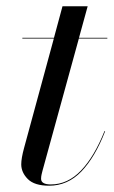

<svg xmlns="http://www.w3.org/2000/svg" viewBox="-20 -580 361 610"><path d="M314 -163Q282 -80.5 238.5 -35.2Q195 10 136 10Q89.5 10 68.5 -11Q47.5 -32 47.5 -58Q47.5 -77 56.5 -110L151 -457.5H51V-460H151.5L178.5 -560H258.5L231 -460H321V-457.5H230.5L115 -37.5Q113.5 -32 112 -25.2Q110.5 -18.5 110.5 -12Q110.5 6 141.5 6Q195 6 237.2 -38Q279.5 -82 312 -163.5Z"/></svg>

Font: Bodoni* 72pt
Style: Italic
Weight: 400
Italic angle: -13°
Version: Version 2.3